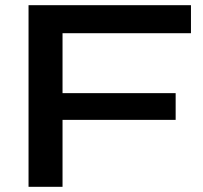

<svg xmlns="http://www.w3.org/2000/svg" viewBox="-20 -720 781 740"><path d="M90 0V-700H716V-592H221V-361H657V-258H221V0Z"/></svg>

Font: Georama Extended Medium
Style: Regular
Weight: 500
Width: 7
Designer: Jean-Baptiste Levee
Foundry: Production Type
Version: Version 1.000